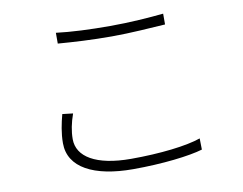

<svg xmlns="http://www.w3.org/2000/svg" viewBox="-77 -793 1153 911"><g transform="rotate(-10 500.0 -337.0)"><path d="M245 -687V-635C322 -629 407 -624 504 -624C595 -624 696 -632 762 -636V-688C693 -681 599 -674 504 -674C407 -674 316 -678 245 -687ZM259 -296 208 -302C197 -260 187 -214 187 -165C187 -47 306 14 494 14C637 14 768 -2 831 -21L830 -75C762 -51 633 -36 493 -36C324 -36 236 -91 236 -176C236 -214 244 -254 259 -296Z"/></g></svg>

Font: Noto Sans HK Light
Style: Regular
Weight: 300
Designer: Ryoko NISHIZUKA 西塚涼子 (kana, bopomofo & ideographs); Paul D. Hunt (Latin, Greek & Cyrillic); Sandoll Communications 산돌커뮤니
Foundry: Adobe
Version: Version 2.004;hotconv 1.0.118;makeotfexe 2.5.65603